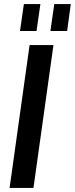

<svg xmlns="http://www.w3.org/2000/svg" viewBox="-20 -921 367 941"><path d="M242 -700 144 0H27L125 -700ZM178 -901 159 -769H78L97 -901ZM327 -901 309 -769H227L246 -901Z"/></svg>

Font: Pathway Extreme Condensed SemiBold
Style: Italic
Weight: 600
Width: 3
Italic angle: -8°
Version: Version 1.001;gftools[0.9.26]